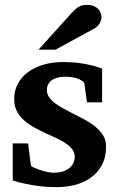

<svg xmlns="http://www.w3.org/2000/svg" viewBox="-20 -754 485 786"><path d="M397.9 -335H335.9L325.2 -415Q315.4 -426.3 294.9 -433.1Q274.4 -439.9 247.1 -439.9Q211.9 -439.9 191.9 -425.5Q171.9 -411.1 171.9 -384.8Q171.9 -370.1 180.2 -357.4Q188.5 -344.7 202.6 -333.5Q216.8 -322.3 234.9 -312.3Q252.9 -302.2 272.9 -292Q297.9 -279.3 323.2 -266.1Q348.6 -252.9 368.7 -236.8Q388.7 -220.7 401.4 -200.9Q414.1 -181.2 414.1 -155.8Q414.1 -108.4 396 -76.4Q377.9 -44.4 349.1 -24.7Q320.3 -4.9 283.7 3.7Q247.1 12.2 210 12.2Q172.9 12.2 140.9 8.1Q108.9 3.9 84.5 -1.5Q56.2 -7.3 32.2 -15.1V-167H95.2Q96.2 -156.7 98.1 -141.1Q100.1 -125.5 102.1 -110.8Q104 -93.8 106.9 -75.2Q107.9 -72.8 118.2 -68.1Q128.4 -63.5 142.6 -58.6Q156.7 -53.7 172.4 -50.3Q188 -46.9 200.2 -46.9Q225.6 -46.9 242.2 -53.7Q258.8 -60.5 268.6 -70.3Q278.3 -80.1 282.2 -91.1Q286.1 -102.1 286.1 -110.8Q286.1 -131.3 273.2 -146.2Q260.3 -161.1 239.7 -173.3Q219.2 -185.5 193.6 -196.5Q168 -207.5 143.1 -220.2Q122.1 -230.5 103 -242.7Q84 -254.9 69.6 -270Q55.2 -285.2 46.6 -304.2Q38.1 -323.2 38.1 -348.1Q38.1 -382.8 53 -410.9Q67.9 -439 94.7 -458.7Q121.6 -478.5 158.2 -489.3Q194.8 -500 238.8 -500Q275.9 -500 305.4 -495.8Q335 -491.7 355.5 -486.3Q379.4 -480.5 397.9 -473.1ZM395.5 -681.2Q395.5 -676.3 393.3 -670.2Q391.1 -664.1 387.7 -658.2Q384.3 -652.3 379.4 -647.2Q374.5 -642.1 369.6 -639.2L207.5 -550.8H137.7L274.4 -702.1Q283.2 -711.4 290.3 -717.5Q297.4 -723.6 304.4 -727.3Q311.5 -731 319.3 -732.4Q327.1 -733.9 337.4 -733.9Q353.5 -733.9 364.5 -729Q375.5 -724.1 382.6 -716.6Q389.6 -709 392.6 -699.5Q395.5 -689.9 395.5 -681.2Z"/></svg>

Font: Charis SIL
Style: Bold
Weight: 700
Foundry: SIL International
Version: Version 4.112